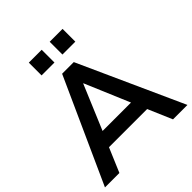

<svg xmlns="http://www.w3.org/2000/svg" viewBox="-239 -1064 1223 1223"><g transform="rotate(-45 372.0 -452.5)"><path d="M1 0 320 -705H425L744 0H614L529 -198L583 -163H161L215 -198L131 0ZM371 -566 231 -233 205 -265H539L514 -233L373 -566ZM408 -790V-905H524V-790ZM220 -790V-905H336V-790Z"/></g></svg>

Font: NunitoSans3
Style: Bold
Weight: 700
Designer: Vernon Adams
Foundry: Vernon Adams
Version: Version 3.101;gftools[0.9.27]